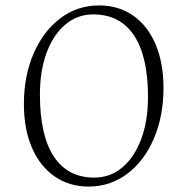

<svg xmlns="http://www.w3.org/2000/svg" viewBox="-20 -675 691 707"><path d="M306 12Q235 12 181 -25.5Q127 -63 97.5 -131.5Q68 -200 68 -292Q68 -396 104 -478.5Q140 -561 202.5 -608Q265 -655 345 -655Q417 -655 470.5 -617.5Q524 -580 553 -511.5Q582 -443 582 -351Q582 -247 546.5 -164.5Q511 -82 448.5 -35Q386 12 306 12ZM327 -21Q386 -21 430.5 -58.5Q475 -96 500 -163Q525 -230 525 -318Q525 -467 473.5 -544.5Q422 -622 323 -622Q265 -622 220.5 -584.5Q176 -547 151.5 -480.5Q127 -414 127 -327Q127 -177 178 -99Q229 -21 327 -21Z"/></svg>

Font: Petrona ExtraLight
Style: Regular
Weight: 200
Designer: Ringo R. Seeber
Foundry: Ringo R. Seeber
Version: Version 2.001; ttfautohint (v1.8.3)